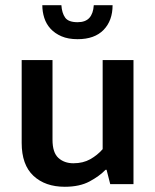

<svg xmlns="http://www.w3.org/2000/svg" viewBox="-20 -705 594 735"><path d="M373 -475H491V0H402L388 -55H384Q361 -31 323 -10.5Q285 10 228 10Q153 10 108 -32Q63 -74 63 -158V-475H181V-170Q181 -121 203.5 -100.5Q226 -80 261 -80Q298 -80 325.5 -95.5Q353 -111 373 -134ZM215 -685Q217 -655 229.5 -637.5Q242 -620 277 -620Q307 -620 322 -636.5Q337 -653 339 -685H411Q411 -626 376.5 -590.5Q342 -555 277 -555Q241 -555 215.5 -566Q190 -577 173.5 -595Q157 -613 149.5 -636.5Q142 -660 142 -685Z"/></svg>

Font: Mukta SemiBold
Style: Regular
Weight: 600
Designer: Girish Dalvi and Yashodeep Gholap
Foundry: Ek Type
Version: Version 2.538;PS 1.002;hotconv 16.6.51;makeotf.lib2.5.65220;